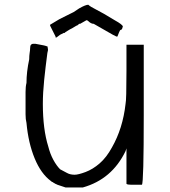

<svg xmlns="http://www.w3.org/2000/svg" viewBox="-20 -786 731 825"><path d="M113.3 -593.8Q117.2 -597.7 121.1 -597.7H132.8Q179.7 -589.8 183.6 -585.9V-589.8Q183.6 -585.9 185.5 -578.1Q187.5 -570.3 183.6 -558.6Q175.8 -500 169.9 -443.4Q164.1 -386.7 164.1 -339.8Q164.1 -230.5 187.5 -156.2Q195.3 -125 209 -99.6Q222.7 -74.2 238.3 -58.6Q253.9 -50.8 267.6 -43Q281.2 -35.2 300.8 -35.2Q316.4 -35.2 347.7 -46.9Q378.9 -58.6 408.2 -84Q437.5 -109.4 460.9 -152.3Q507.8 -234.4 519.5 -339.8Q523.4 -355.5 523.4 -480.5V-593.8H597.7V-293Q597.7 0 589.8 7.8H566.4Q558.6 7.8 543 7.8Q527.3 7.8 523.4 3.9V-148.4L519.5 -136.7Q460.9 -15.6 335.9 19.5H300.8H261.7Q250 15.6 226.6 7.8L218.8 3.9Q214.8 3.9 214.8 2Q214.8 0 210.9 0Q207 -3.9 205.1 -3.9Q203.1 -3.9 199.2 -7.8Q156.2 -39.1 128.9 -105.5Q101.6 -171.9 93.8 -257.8Q89.8 -273.4 89.8 -294.9Q89.8 -316.4 89.8 -339.8Q89.8 -367.2 89.8 -390.6Q89.8 -414.1 93.8 -429.7Q93.8 -476.6 105.5 -531.2Q105.5 -546.9 107.4 -558.6Q109.4 -570.3 109.4 -578.1Q109.4 -589.8 113.3 -593.8ZM359.4 -765.6Q367.2 -757.8 394.5 -744.1Q421.9 -730.5 472.7 -699.2Q507.8 -679.7 507.8 -671.9L503.9 -660.2L496.1 -656.2L492.2 -648.4L484.4 -628.9H480.5L464.8 -636.7L382.8 -683.6Q371.1 -683.6 359.4 -695.3Q355.5 -699.2 351.6 -699.2L324.2 -683.6H320.3Q312.5 -675.8 308.6 -675.8L289.1 -664.1L281.2 -660.2L261.7 -648.4L257.8 -644.5H253.9L238.3 -636.7L222.7 -625H218.8V-628.9L210.9 -644.5L195.3 -675.8V-679.7L234.4 -703.1L265.6 -718.8L281.2 -726.6L289.1 -730.5L296.9 -734.4L320.3 -750Q347.7 -765.6 359.4 -765.6Z"/></svg>

Font: 和音 by 宁静之雨，公众号njzyshare
Style: Regular
Weight: 400
Designer: Steve Matteson
Foundry: Ascender Corporation
Version: Version 6.00;June 8, 2018;FontCreator 11.0.0.2388 32-bit